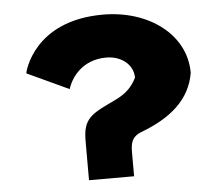

<svg xmlns="http://www.w3.org/2000/svg" viewBox="-46 -650 807 700"><g transform="rotate(-5 357.0 -299.5)"><path d="M210.9 -338C224.2 -381 266.6 -441 353.7 -441C408.2 -441 451.7 -407 451.7 -359C417.1 -288 360.1 -285 299.1 -246C254.1 -217 252.1 -181 252.1 -137V-1H417.1V-84C417.1 -117 418.3 -145 459.4 -160C566.5 -201 639.5 -261 655.7 -359C655.7 -500 521.7 -598 354.9 -598C101.3 -598 58.3 -414 58.3 -409Z"/></g></svg>

Font: Hussar
Style: BdSuprExt
Weight: 700
Foundry: Cannot Into Space Fonts
Version: Version 2.00